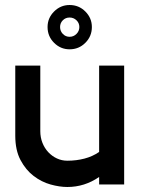

<svg xmlns="http://www.w3.org/2000/svg" viewBox="-20 -737 565 767"><path d="M347 -629Q347 -592 321 -566Q295 -540 258 -540Q222 -540 196 -566Q170 -592 170 -629Q170 -665 196 -691Q222 -717 258 -717Q295 -717 321 -691Q347 -665 347 -629ZM285.5 -601.5Q297 -613 297 -629Q297 -645 285.5 -656Q274 -667 258 -667Q242 -667 231 -656Q220 -645 220 -629Q220 -613 231 -601.5Q242 -590 258 -590Q274 -590 285.5 -601.5ZM476 0H376V-30Q318 10 249 10Q218 10 182 0Q146 -10 114.5 -34Q83 -58 62 -97.5Q41 -137 41 -195V-475H141V-213Q141 -188 149.5 -166.5Q158 -145 173 -129Q188 -113 207.5 -104Q227 -95 249 -95Q285 -95 317.5 -103.5Q350 -112 376 -130V-475H476Z"/></svg>

Font: Railway
Style: Regular
Weight: 400
Version: 1.000